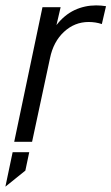

<svg xmlns="http://www.w3.org/2000/svg" viewBox="-31 -534 419 723"><path d="M128.9 -506.8H197.3L181.6 -439.5Q210.9 -477.5 250 -496.1Q288.1 -513.7 331.1 -513.7Q349.6 -513.7 368.2 -510.7L352.5 -443.4Q329.1 -451.2 302.7 -451.2Q250 -451.2 210 -414.1Q169.9 -377 157.2 -314.5L89.8 0H22.5ZM16.6 39.1H79.1L64.5 108.4L-10.7 168.9Z"/></svg>

Font: Dinish
Style: Italic
Weight: 400
Italic angle: -12°
Designer: Bert Driehuis
Foundry: Playbeing
Version: Version 3.002; git-62d0f29-release